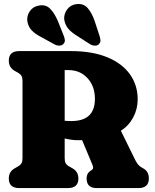

<svg xmlns="http://www.w3.org/2000/svg" viewBox="-20 -961 794 981"><path d="M683.5 -454Q683.5 -404 660.5 -361Q637.5 -318 597.5 -293L672 -141.5Q680.5 -125 689 -116.5Q697.5 -108 714 -99.5Q740.5 -84 740.5 -49Q740.5 0 687 0H474Q422.5 0 422.5 -49Q422.5 -74.5 440 -86.5L449.5 -93Q455 -97 455.8 -103.2Q456.5 -109.5 451 -122L399.5 -245Q391 -244.5 382 -244.5Q363 -244.5 344.8 -247Q326.5 -249.5 310.5 -253.5V-153Q310.5 -136.5 315.5 -127.2Q320.5 -118 334.5 -110L349.5 -101.5Q380.5 -84.5 380.5 -49Q380.5 0 327 0H78.5Q25 0 25 -49Q25 -84.5 56 -101.5L71 -110Q85 -118 90 -127.2Q95 -136.5 95 -153V-547Q95 -563.5 90 -572.8Q85 -582 71 -590L56 -598.5Q25 -615.5 25 -651Q25 -700 78.5 -700H341Q453 -700 529.2 -668Q605.5 -636 644.5 -580.5Q683.5 -525 683.5 -454ZM310.5 -603V-344Q325 -342.5 345 -342.5Q465 -342.5 465 -456Q465 -520 427.2 -561.5Q389.5 -603 328.5 -603ZM463.5 -854 487.5 -781Q492.5 -767 493.2 -755.8Q494 -744.5 485 -735Q477 -727 464 -727.8Q451 -728.5 439.5 -735.5L376.5 -776Q343 -796.5 327.5 -816Q312 -835.5 308 -862Q306 -889.5 323.2 -913Q340.5 -936.5 371.5 -940Q407.5 -944 428.5 -919.2Q449.5 -894.5 463.5 -854ZM275.5 -854 304 -782.5Q309.5 -769.5 311.2 -758Q313 -746.5 304.5 -737Q296.5 -728.5 283.8 -728Q271 -727.5 259 -734L193.5 -770Q158.5 -788 141.8 -806Q125 -824 120 -850.5Q115.5 -878 131.5 -902.5Q147.5 -927 178 -932.5Q213.5 -939.5 236 -916.5Q258.5 -893.5 275.5 -854Z"/></svg>

Font: Fraunces 144pt SuperSoft Black
Style: Regular
Weight: 900
Version: Version 1.000;[b76b70a41]